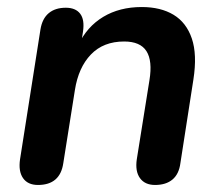

<svg xmlns="http://www.w3.org/2000/svg" viewBox="-20 -519 625 546"><path d="M88 7Q59 7 45.5 -12.5Q32 -32 37 -66L95 -435Q100 -466 118.5 -481.5Q137 -497 167 -497Q195 -497 208 -480Q221 -463 216 -429L206 -365L202 -390Q227 -443 273.5 -471Q320 -499 383 -499Q437 -499 473.5 -477Q510 -455 525.5 -409.5Q541 -364 530 -293L493 -55Q489 -24 470.5 -8.5Q452 7 421 7Q392 7 378 -12.5Q364 -32 369 -66L405 -291Q414 -346 396.5 -373.5Q379 -401 333 -401Q274 -401 238.5 -364Q203 -327 193 -263L160 -55Q151 7 88 7Z"/></svg>

Font: Nunito ExtraLight
Style: Italic
Weight: 200
Italic angle: -9°
Designer: Vernon Adams
Foundry: Vernon Adams
Version: Version 3.602